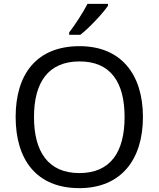

<svg xmlns="http://www.w3.org/2000/svg" viewBox="-20 -964 821 994"><path d="M539 -934V-944H433C410 -899 367 -833 338 -796V-784H396C443 -820 514 -897 539 -934ZM720 -358C720 -580 606 -725 392 -725C168 -725 61 -578 61 -359C61 -138 168 10 391 10C606 10 720 -137 720 -358ZM156 -358C156 -538 230 -646 392 -646C553 -646 625 -538 625 -358C625 -178 553 -68 391 -68C230 -68 156 -178 156 -358Z"/></svg>

Font: Noto Sans Psalter Pahlavi
Style: Regular
Weight: 400
Designer: Monotype Design Team
Foundry: Monotype Imaging Inc.
Version: Version 2.002